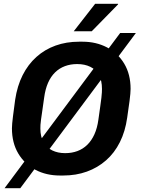

<svg xmlns="http://www.w3.org/2000/svg" viewBox="-20 -916 743 1013"><path d="M296 10Q224 10 167 -20Q110 -50 76.5 -106Q43 -162 43 -239Q43 -259 48.5 -302.5Q54 -346 60 -390Q71 -463 99.5 -519.5Q128 -576 172 -615.5Q216 -655 273 -675.5Q330 -696 397 -696H416Q487 -696 544.5 -666Q602 -636 635.5 -580Q669 -524 669 -447Q669 -426 663.5 -383.5Q658 -341 651 -295Q641 -223 612.5 -166Q584 -109 539.5 -70Q495 -31 438 -10.5Q381 10 314 10ZM324 -108Q359 -108 388.5 -119Q418 -130 440.5 -152Q463 -174 478 -207Q493 -240 499 -284Q505 -327 509 -355Q513 -383 515 -400.5Q517 -418 517.5 -428.5Q518 -439 518 -447Q518 -491 502 -520Q486 -549 456.5 -563.5Q427 -578 387 -578Q352 -578 322.5 -567Q293 -556 270.5 -534Q248 -512 233.5 -479Q219 -446 213 -401Q207 -358 203 -330.5Q199 -303 196.5 -285.5Q194 -268 193.5 -257.5Q193 -247 193 -238Q193 -195 209.5 -166Q226 -137 255.5 -122.5Q285 -108 324 -108ZM4 77 614 -742H697L87 77ZM369 -751 482 -896H603V-893L464 -751Z"/></svg>

Font: Chivo SemiBold
Style: Italic
Weight: 600
Italic angle: -8.05°
Designer: Hector Gatti
Foundry: Omnibus-Type
Version: Version 2.002